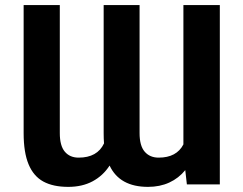

<svg xmlns="http://www.w3.org/2000/svg" viewBox="-20 -727 959 757"><path d="M73.2 -707H215.8V-202.1Q215.8 -152.3 235.6 -128.9Q255.4 -105.5 290 -105.5Q363.8 -105.5 390.1 -161.6Q388.7 -180.7 388.7 -202.1V-707H530.3V-202.1Q530.3 -152.3 550.5 -128.9Q570.8 -105.5 605.5 -105.5Q676.3 -105.5 703.1 -157.7V-707H846.7V0H716.8L710.4 -56.2Q684.6 -24.4 647.5 -7.3Q610.4 9.8 563.5 9.8Q451.7 9.8 412.1 -74.2Q386.2 -34.2 345.2 -12.2Q304.2 9.8 249 9.8Q189.5 9.8 150.9 -11.2Q112.3 -32.2 92.8 -78.9Q73.2 -125.5 73.2 -202.1Z"/></svg>

Font: Pretendard
Style: Bold
Weight: 700
Designer: Base glyphs from Inter by Rasmus Andersson; Hangeul glyphs from Noto Sans CJK(Source Han Sans) by Jang Soo-young and Kan
Foundry: Kil Hyung-jin
Version: Version 1.309